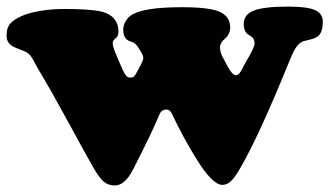

<svg xmlns="http://www.w3.org/2000/svg" viewBox="-25 -549 1010 589"><path d="M748.5 -393.6Q755.9 -409.2 755.9 -415.5Q755.9 -426.8 750 -433.6Q747.6 -436 741 -440.2Q734.4 -444.3 731.4 -447.3Q722.7 -457 722.7 -475.6Q722.7 -504.4 753.7 -516.6Q784.7 -528.8 859.4 -528.8Q917.5 -528.8 941.4 -518.1Q965.3 -507.3 965.3 -482.4Q965.3 -451.2 951.7 -439Q943.4 -431.6 926.3 -427.7Q909.2 -423.8 905.3 -422.4Q893.1 -417.5 884.3 -405.3Q875.5 -393.1 863.3 -362.8Q768.6 -129.4 709.5 -28.8Q695.8 -5.4 683.8 6.3Q671.9 18.1 656.7 18.1Q626.5 18.1 576.2 -63.5Q535.6 -129.9 506.3 -191.9Q501.5 -203.1 497.1 -208Q492.7 -212.9 485.4 -212.9Q469.7 -212.9 463.4 -196.3Q441.9 -143.6 382.3 -27.3Q357.9 20 326.7 20Q306.6 20 292.2 7.3Q277.8 -5.4 259.3 -38.6Q244.6 -64 187.7 -168.5Q130.9 -272.9 95.2 -332Q90.3 -339.8 82.3 -355.2Q74.2 -370.6 69.3 -377.2Q64.5 -383.8 57.1 -388.2Q51.8 -391.6 33.7 -398.2Q15.6 -404.8 8.8 -410.2Q-4.9 -421.4 -4.9 -439.5Q-4.9 -465.8 8.3 -478.5Q28.8 -499 73 -510.3Q117.2 -521.5 172.9 -521.5Q252.9 -521.5 287.6 -513.2Q312.5 -506.8 325.4 -491.2Q338.4 -475.6 338.4 -453.6Q338.4 -439.9 333.5 -435.1Q332 -433.6 329.3 -431.4Q326.7 -429.2 325.7 -428.2Q320.8 -423.3 320.8 -416.5Q320.8 -406.7 329.6 -385.7Q338.9 -362.3 351.6 -334.5Q357.4 -321.8 362.3 -316.4Q367.2 -311 375 -311Q382.3 -311 386.2 -314.5Q390.1 -317.9 394.5 -327.1Q397.9 -334 402.3 -341.6Q406.7 -349.1 407.7 -351.6Q414.6 -366.2 414.6 -370.6Q414.6 -377 410.2 -384.8Q403.8 -396 401.9 -399.4Q392.1 -414.6 384.3 -418.5Q381.8 -419.9 375.2 -421.9Q368.7 -423.8 365.2 -426.8Q353 -436.5 353 -458Q353 -470.2 359.4 -481.9Q365.7 -493.7 375 -500.5Q409.7 -526.9 533.2 -526.9Q617.7 -526.9 648.9 -512.7Q681.2 -498.5 681.2 -463.9Q681.2 -449.7 671.4 -436.5Q669.4 -434.1 664.1 -429.4Q658.7 -424.8 657.2 -422.9Q649.9 -413.1 649.9 -403.8Q649.9 -390.1 657.7 -374.5Q662.6 -364.7 673.3 -345.2Q688 -318.4 698.2 -318.4Q709.5 -318.4 719.7 -340.8Q723.6 -349.6 733.2 -365.7Q742.7 -381.8 748.5 -393.6Z"/></svg>

Font: Cooper* Black
Style: Regular
Weight: 900
Designer: Owen Earl
Foundry: indestructible type*
Version: Version 0.001